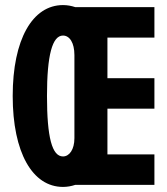

<svg xmlns="http://www.w3.org/2000/svg" viewBox="-20 -728 656 756"><path d="M273 -511V-184C273 -139 253 -112 228 -112C185 -112 165 -187 165 -350C165 -511 186 -588 228 -588C254 -588 273 -560 273 -511ZM30 -350C30 -127 108 8 228 8C245 8 261 5 276 0H588V-120H403V-300H588V-420H403V-580H588V-700H276C261 -705 245 -708 228 -708C108 -708 30 -573 30 -350Z"/></svg>

Font: Jakob Semi-Condensed
Style: Regular
Weight: 400
Width: 4
Designer: Alan Madić
Foundry: X Cicéro
Version: Version 1.000;Glyphs 3.1.2 (3151)